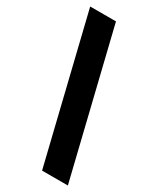

<svg xmlns="http://www.w3.org/2000/svg" viewBox="-203 -805 759 922"><g transform="rotate(30 176.5 -344.0)"><path d="M202 55 8 -743H151L345 55Z"/></g></svg>

Font: Saira Condensed Black
Style: Regular
Weight: 900
Width: 3
Designer: Hector Gatti with collaboration of the Omnibus-Type team
Foundry: Omnibus-Type
Version: Version 1.101